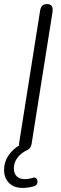

<svg xmlns="http://www.w3.org/2000/svg" viewBox="-36 -731 301 942"><path d="M77 191Q31 191 7.5 166Q-16 141 -16 103Q-16 63 6 31Q28 -1 65 -22L63 -4Q59 -10 58 -16.5Q57 -23 58 -30L161 -680Q164 -696 172 -703.5Q180 -711 195 -711Q211 -711 217.5 -702Q224 -693 222 -674L119 -25Q117 -14 112 -6.5Q107 1 98 5Q65 21 48.5 44.5Q32 68 32 95Q32 119 45.5 133.5Q59 148 86 148Q95 148 104 146.5Q113 145 124 142Q134 138 140 142.5Q146 147 147.5 155Q149 163 146 170.5Q143 178 136 181Q122 186 105.5 188.5Q89 191 77 191Z"/></svg>

Font: Nunito ExtraLight Light
Style: Italic
Weight: 300
Italic angle: -9°
Version: Version 3.602